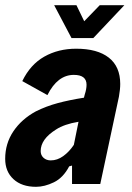

<svg xmlns="http://www.w3.org/2000/svg" viewBox="-24 -710 508 741"><path d="M440 -386Q440 -365 435 -337L363 0H254V-71L243 -68Q220 -24 184 -6.5Q148 11 115 11Q60 11 28 -18.5Q-4 -48 -4 -97Q-4 -156 27.5 -203Q59 -250 114 -280Q154 -300 198.5 -312Q243 -324 300 -333L303 -345Q310 -366 310 -383Q310 -421 261 -421Q198 -421 159 -343L62 -397Q93 -461 147 -491.5Q201 -522 270 -522Q352 -522 396 -487.5Q440 -453 440 -386ZM261 -151 279 -240Q224 -231 192 -210Q133 -173 133 -127Q133 -111 144 -101Q155 -91 172 -91Q197 -91 220 -107.5Q243 -124 261 -151ZM185 -690H271L301 -628L361 -690H456L336 -563H252Z"/></svg>

Font: Decalotype
Style: Bold Italic
Weight: 700
Italic angle: -12°
Designer: Alfredo Marco Pradil
Foundry: Alfredo Marco Pradil
Version: Version 1.0